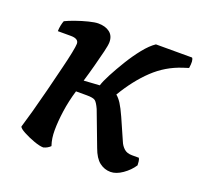

<svg xmlns="http://www.w3.org/2000/svg" viewBox="-95 -605 739 709"><g transform="rotate(20 275.0 -250.0)"><path d="M142 0Q128 0 104.5 -8.5Q81 -17 61.5 -27.5Q42 -38 40 -45Q48 -71 59.5 -112.5Q71 -154 83.5 -203.5Q96 -253 108 -302Q117 -338 122.5 -365.5Q128 -393 128 -402Q128 -422 97 -422H46Q46 -433 48.5 -445Q51 -457 54 -464Q68 -471 92 -479.5Q116 -488 140 -494Q164 -500 177 -500Q205 -500 222 -487Q239 -474 239 -449Q239 -437 232.5 -410.5Q226 -384 217 -350Q208 -316 198 -283L260 -287Q265 -304 280.5 -333.5Q296 -363 316.5 -396.5Q337 -430 359.5 -458Q382 -486 403 -500H545Q553 -492 548 -460L526 -453Q464 -433 416.5 -388Q369 -343 329 -276Q340 -267 350 -251.5Q360 -236 374 -205L411 -121Q417 -106 428.5 -95.5Q440 -85 460 -85H487Q490 -80 491 -71.5Q492 -63 492 -57Q477 -34 452.5 -17Q428 0 406 0Q382 0 362.5 -15Q343 -30 330 -66L279 -201Q269 -223 261 -229.5Q253 -236 227 -236H185Q172 -193 166 -150.5Q160 -108 160 -74Q160 -58 162 -44Q164 -30 169 -15Q158 -4 142 0Z"/></g></svg>

Font: Texturina
Style: Bold Italic
Weight: 700
Italic angle: -11°
Designer: Guillermo Torres Carreño
Foundry: Omnibus-Type
Version: Version 1.002; ttfautohint (v1.8.3)